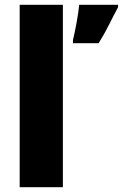

<svg xmlns="http://www.w3.org/2000/svg" viewBox="-20 -780 512 800"><path d="M242 0H62V-760H242ZM472 -760V-750Q453 -715 435 -678.5Q417 -642 391 -600H284V-613Q291 -642 299 -685Q307 -728 310 -760Z"/></svg>

Font: Noto Sans Disp ExtBd
Style: Regular
Weight: 800
Designer: Monotype Design Team
Foundry: Monotype Imaging Inc.
Version: Version 2.000;GOOG;noto-source:20170915:90ef993387c0; ttfaut